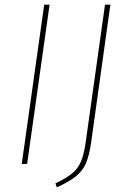

<svg xmlns="http://www.w3.org/2000/svg" viewBox="-20 -701 538 821"><path d="M192 -681 96 0H73L169 -681ZM369 -87Q361 -34 347 -2Q333 30 304.5 53Q276 76 223 100L217 83Q264 61 289 40Q314 19 326.5 -11Q339 -41 346 -90L429 -681H452Z"/></svg>

Font: Fira Sans Condensed Thin
Style: Italic
Weight: 250
Width: 3
Italic angle: -8°
Designer: Carrois Corporate & Edenspiekermann AG
Foundry: Carrois Corporate GbR & Edenspiekermann AG
Version: Version 4.203